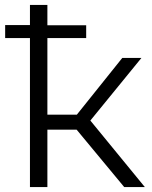

<svg xmlns="http://www.w3.org/2000/svg" viewBox="-20 -762 621 782"><path d="M292 -234H173V0H102V-607H1V-660H102V-742H173V-659H331V-607H173V-295H293L478 -526H556L348 -271L570 0H486Z"/></svg>

Font: APTA Sans Regular
Style: Regular
Weight: 400
Version: Version 7.200